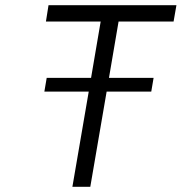

<svg xmlns="http://www.w3.org/2000/svg" viewBox="-20 -720 700 740"><path d="M437 -637 400 -420H572L563 -367H391L328 0H259L322 -367H151L160 -420H331L368 -637H157L167 -700H660L649 -637Z"/></svg>

Font: Be Vietnam Light
Style: Italic
Weight: 300
Italic angle: -9.222°
Designer: Gabriel Lam
Foundry: TypeRant
Version: Version 3.000